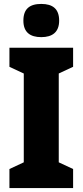

<svg xmlns="http://www.w3.org/2000/svg" viewBox="-20 -957 420 977"><path d="M190 -937C131 -937 99 -912 99 -852C99 -793 133 -768 190 -768C246 -768 281 -793 281 -852C281 -912 248 -937 190 -937ZM352 0V-97L279 -131V-583L352 -617V-714H28V-617L101 -583V-131L28 -97V0Z"/></svg>

Font: Noto Sans Arabic UI Cn Bk
Style: Regular
Weight: 900
Width: 3
Designer: Monotype Design Team, Nadine Chahine and Nizar Qandah
Foundry: Monotype Imaging Inc.
Version: Version 2.010